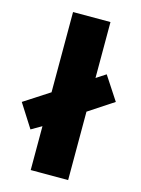

<svg xmlns="http://www.w3.org/2000/svg" viewBox="-136 -919 653 892"><g transform="rotate(15 191.0 -473.0)"><path d="M102 -93H282V-422L402 -501L328 -614L282 -584V-853H102V-467L-20 -388L52 -275L102 -304Z"/></g></svg>

Font: Noto Sans Kannada UI SemiCondensed Black
Style: Regular
Weight: 900
Width: 4
Designer: Jelle Bosma - Monotype Design Team
Foundry: Monotype Imaging Inc.
Version: Version 2.005